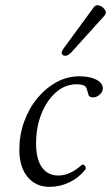

<svg xmlns="http://www.w3.org/2000/svg" viewBox="-20 -712 431 745"><path d="M172 13Q118 13 86.5 -26Q55 -65 55 -131Q55 -188 73.5 -239.5Q92 -291 124.5 -330.5Q157 -370 199 -393Q241 -416 288 -416Q328 -416 353.5 -403Q379 -390 379 -369Q379 -356 367 -345Q355 -334 341 -334Q328 -334 324 -342Q317 -370 312 -376Q303 -385 277 -385Q233 -385 197.5 -354Q162 -323 141 -271Q120 -219 120 -155Q120 -95 142.5 -63Q165 -31 207 -31Q251 -31 296 -71Q302 -77 309 -69Q316 -61 311 -54Q287 -23 250 -5Q213 13 172 13ZM256 -508Q244 -496 234 -495.5Q224 -495 220.5 -502.5Q217 -510 226 -523L344 -684Q352 -695 365.5 -690.5Q379 -686 387 -674Q395 -662 386 -652Z"/></svg>

Font: Junicode SmExp
Style: Italic
Weight: 400
Width: 6
Italic angle: -11°
Designer: Peter S. Baker
Version: Version 2.205; ttfautohint (v1.8.4)